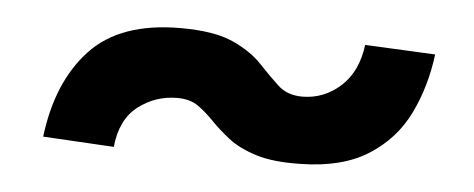

<svg xmlns="http://www.w3.org/2000/svg" viewBox="-28 -416 699 283"><g transform="rotate(5 321.0 -275.0)"><path d="M424 -183Q383 -182 357.5 -190Q332 -198 316 -210.5Q300 -223 288.5 -235Q277 -247 265 -255.5Q253 -264 234 -264Q202 -264 176.5 -244.5Q151 -225 147 -184L42 -190Q52 -272 96.5 -319.5Q141 -367 230 -367Q280 -367 307.5 -354.5Q335 -342 351 -325Q367 -308 381 -295Q395 -282 417 -282Q449 -282 473.5 -304Q498 -326 503 -366L607 -361Q601 -313 581.5 -273Q562 -233 523.5 -208.5Q485 -184 424 -183Z"/></g></svg>

Font: Kulim Park SemiBold
Style: Italic
Weight: 600
Italic angle: -8°
Designer: Noponies / Dale Sattler
Foundry: Noponies
Version: Version 1.000; ttfautohint (v1.8.3)